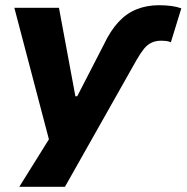

<svg xmlns="http://www.w3.org/2000/svg" viewBox="-20 -536 715 736"><path d="M378 -365Q403 -418 434 -451.5Q465 -485 504 -500.5Q543 -516 589 -516Q616 -516 637.5 -513Q659 -510 675 -504L635 -374Q626 -378 616.5 -379Q607 -380 598 -380Q577 -380 561 -372.5Q545 -365 532 -349Q519 -333 504 -307L229 180H54L185 -30L178 38L35 -506H206L269 -167H276Z"/></svg>

Font: Nunito Sans 6pt ExtraBold
Style: Italic
Weight: 800
Italic angle: -9°
Version: Version 3.101;gftools[0.9.27]